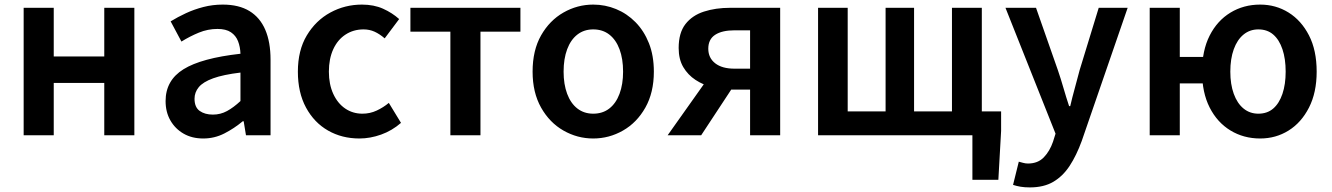

<svg xmlns="http://www.w3.org/2000/svg" viewBox="-20 -589 5799 836"><path d="M83 0V-555H214V-343H434V-555H565V0H434V-228H214V0Z M865 14Q816 14 779.5 -7Q743 -28 722 -64.5Q701 -101 701 -149Q701 -239 779 -287.5Q857 -336 1027 -355Q1026 -385 1016.5 -409.5Q1007 -434 985.5 -448.5Q964 -463 927 -463Q885 -463 846 -447Q807 -431 770 -408L723 -496Q754 -515 789.5 -531.5Q825 -548 865.5 -558.5Q906 -569 950 -569Q1020 -569 1066 -541Q1112 -513 1135 -459.5Q1158 -406 1158 -329V0H1051L1041 -61H1037Q1000 -30 957 -8Q914 14 865 14ZM907 -90Q940 -90 968.5 -105.5Q997 -121 1027 -149V-273Q952 -264 908 -248Q864 -232 845.5 -209.5Q827 -187 827 -159Q827 -122 849.5 -106Q872 -90 907 -90Z M1545 14Q1469 14 1408.5 -20.5Q1348 -55 1312.5 -120.5Q1277 -186 1277 -277Q1277 -370 1316 -435Q1355 -500 1418.5 -534.5Q1482 -569 1556 -569Q1608 -569 1648 -551Q1688 -533 1718 -506L1655 -422Q1633 -441 1611 -451Q1589 -461 1563 -461Q1519 -461 1484.5 -438.5Q1450 -416 1431 -374.5Q1412 -333 1412 -277Q1412 -222 1431 -180.5Q1450 -139 1483 -116.5Q1516 -94 1558 -94Q1591 -94 1620 -107.5Q1649 -121 1673 -141L1726 -54Q1687 -20 1639.5 -3Q1592 14 1545 14Z M1941 0V-451H1767V-555H2246V-451H2072V0Z M2563 14Q2494 14 2433.5 -20.5Q2373 -55 2336 -120.5Q2299 -186 2299 -277Q2299 -370 2336 -435Q2373 -500 2433.5 -534.5Q2494 -569 2563 -569Q2615 -569 2662.5 -549.5Q2710 -530 2747 -492.5Q2784 -455 2805.5 -401Q2827 -347 2827 -277Q2827 -186 2790 -120.5Q2753 -55 2692.5 -20.5Q2632 14 2563 14ZM2563 -94Q2604 -94 2633 -116.5Q2662 -139 2677.5 -180.5Q2693 -222 2693 -277Q2693 -333 2677.5 -374.5Q2662 -416 2633 -438.5Q2604 -461 2563 -461Q2523 -461 2494 -438.5Q2465 -416 2449.5 -374.5Q2434 -333 2434 -277Q2434 -222 2449.5 -180.5Q2465 -139 2494 -116.5Q2523 -94 2563 -94Z M3246 0V-199H3165Q3124 -199 3083 -209Q3042 -219 3008.5 -241Q2975 -263 2955 -297Q2935 -331 2935 -380Q2935 -446 2964.5 -484Q2994 -522 3045 -538.5Q3096 -555 3159 -555H3377V0ZM3178 -290H3246V-457H3178Q3124 -457 3094 -437.5Q3064 -418 3064 -377Q3064 -337 3094 -313.5Q3124 -290 3178 -290ZM2887 0 3077 -268 3185 -231 3033 0Z M4214 194V0H4175V-104H4339V-19L4327 194ZM3542 0V-555H3671V-104H3836V-555H3960V-104H4125V-555H4255V0Z M4464 227Q4441 227 4423.5 224Q4406 221 4391 216L4416 115Q4424 117 4434.5 120Q4445 123 4456 123Q4499 123 4525 96Q4551 69 4565 28L4576 -7L4358 -555H4491L4586 -284Q4599 -246 4610.5 -206Q4622 -166 4635 -127H4640Q4649 -166 4660 -205.5Q4671 -245 4681 -284L4764 -555H4890L4690 25Q4667 88 4637.5 133Q4608 178 4566.5 202.5Q4525 227 4464 227Z M4986 0V-555H5117V-341H5241V-226H5117V0ZM5467 14Q5395 14 5337.5 -21Q5280 -56 5247 -121Q5214 -186 5214 -277Q5214 -369 5247 -434Q5280 -499 5337.5 -534Q5395 -569 5467 -569Q5535 -569 5590.5 -534.5Q5646 -500 5679.5 -435Q5713 -370 5713 -277Q5713 -186 5679.5 -120.5Q5646 -55 5590.5 -20.5Q5535 14 5467 14ZM5459 -94Q5498 -94 5524 -116.5Q5550 -139 5564 -180.5Q5578 -222 5578 -277Q5578 -333 5564 -374.5Q5550 -416 5524 -438.5Q5498 -461 5459 -461Q5422 -461 5394.5 -438.5Q5367 -416 5352 -374.5Q5337 -333 5337 -277Q5337 -222 5352 -180.5Q5367 -139 5394.5 -116.5Q5422 -94 5459 -94Z"/></svg>

Font: Noto Sans TC SemiBold
Style: Regular
Weight: 600
Designer: Ryoko NISHIZUKA  (kana, bopomofo & ideographs); Paul D. Hunt (Latin, Greek & Cyrillic); Sandoll Communications , Soo-you
Foundry: Adobe
Version: Version 2.004-H2;hotconv 1.0.118;makeotfexe 2.5.65603